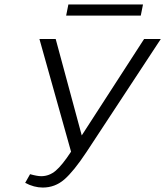

<svg xmlns="http://www.w3.org/2000/svg" viewBox="-20 -833 742 862"><path d="M93 -12 115 -51Q147 -42 165 -42Q201 -42 230 -66.5Q259 -91 299 -152L157 -658H230L347 -225L627 -658H702L368 -150Q311 -64 269 -27.5Q227 9 172 9Q133 9 93 -12ZM287 -813H622L612 -763H277Z"/></svg>

Font: LXGW Bright GB
Style: Italic
Weight: 400
Italic angle: -12°
Designer: Christian Thalmann (Catharsis Fonts)
Foundry: LXGW / Christian Thalmann (Catharsis Fonts) / Fontworks Inc.
Version: Version 5.510